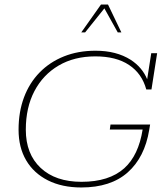

<svg xmlns="http://www.w3.org/2000/svg" viewBox="-20 -818 733 848"><path d="M339 10Q254 10 191.5 -21.5Q129 -53 95.5 -110Q62 -167 62 -245Q62 -324 86 -388Q110 -452 155 -498Q200 -544 262.5 -569Q325 -594 402 -594Q494 -594 557 -554Q608 -521 630 -468L648 -583H674L649 -423H626Q607 -493 550 -531Q493 -569 401 -569Q308 -569 239 -528.5Q170 -488 132 -415.5Q94 -343 94 -245Q94 -138 159.5 -76.5Q225 -15 340 -15Q462 -15 529 -75Q592 -132 610 -246H465L468 -268H643L639 -244Q619 -123 544 -56.5Q469 10 339 10ZM339 -675 426 -798H457L516 -675H500L441 -781L356 -675Z"/></svg>

Font: Rokkitt SemiBold Thin
Style: Italic
Weight: 250
Italic angle: -9°
Version: Version 3.103